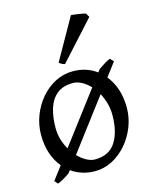

<svg xmlns="http://www.w3.org/2000/svg" viewBox="-113 -804 730 907"><g transform="rotate(-15 251.5 -350.5)"><path d="M57.1 25.9 43 9.8 91.8 -54.7Q39.1 -118.7 39.1 -216.8Q39.1 -265.1 56.4 -310.3Q73.7 -355.5 104.2 -391.4Q134.8 -427.2 175 -448Q215.3 -468.8 261.2 -468.8Q327.1 -468.8 377 -432.1L387.2 -445.8Q400.4 -454.1 416.7 -465.3Q433.1 -476.6 446.8 -480L461.9 -463.9L412.1 -397.9Q463.9 -334 463.9 -236.8Q463.9 -188 446 -143.1Q428.2 -98.1 397.5 -62.5Q366.7 -26.9 326.7 -6.1Q286.6 14.6 242.2 14.6Q209 14.6 179.9 5.1Q150.9 -4.4 127.4 -21L118.2 -8.8Q108.9 -1.5 89.1 10.3Q69.3 22 57.1 25.9ZM143.6 -123.5 331.1 -371.6Q312 -391.6 290.3 -403.3Q268.6 -415 247.1 -415Q197.8 -415 168.5 -390.6Q139.2 -366.2 126.5 -324.7Q113.8 -283.2 113.8 -231Q113.8 -201.2 121.8 -173.8Q129.9 -146.5 143.6 -123.5ZM255.9 -39.1Q325.2 -39.1 357.2 -88.9Q389.2 -138.7 389.2 -222.2Q389.2 -251.5 381.3 -279.1Q373.5 -306.6 360.8 -330.1L173.8 -82.5Q193.4 -62.5 214.8 -50.8Q236.3 -39.1 255.9 -39.1ZM235.4 -511.2Q226.6 -512.7 219.7 -516.6Q212.9 -520.5 207.5 -524.9L321.8 -727.1Q333 -726.6 357.4 -722.9Q381.8 -719.2 392.6 -715.8L403.8 -696.8Z"/></g></svg>

Font: David Libre
Style: Regular
Weight: 400
Designer: Ismar David, J. Victor Gaultney, Annie Olsen and Meir Sadan
Foundry: Monotype Imaging Inc. & SIL International
Version: Version 1.100; ttfautohint (v1.8.4.7-5d5b)